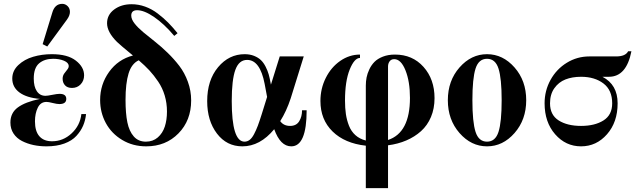

<svg xmlns="http://www.w3.org/2000/svg" viewBox="-20 -750 3309 1000"><path d="M428.2 -155.8Q424.8 -123 412.8 -95.2Q400.9 -67.4 377.9 -42.2Q355 -17.1 315.2 -2.4Q275.4 12.2 222.2 12.2Q186.5 12.2 154.3 5.4Q122.1 -1.5 94.5 -15.6Q66.9 -29.8 50.5 -54.4Q34.2 -79.1 34.2 -111.8Q34.2 -162.1 72.8 -190.4Q111.3 -218.8 188 -234.9Q119.1 -240.7 81.5 -268.3Q43.9 -295.9 43.9 -340.8Q43.9 -381.3 75.4 -411.1Q106.9 -440.9 152.6 -454.3Q198.2 -467.8 250 -467.8Q332 -467.8 375 -434.3Q418 -400.9 418 -357.9Q418 -329.6 400.1 -310.8Q382.3 -292 355 -292Q331.1 -292 318.6 -305.7Q306.2 -319.3 306.2 -339.8Q306.2 -355 314.2 -366.5Q322.3 -377.9 330.1 -387.2Q337.9 -396.5 337.9 -405.8Q337.9 -423.3 313.5 -433.6Q289.1 -443.8 256.8 -443.8Q211.9 -443.8 183.8 -420.2Q155.8 -396.5 155.8 -340.8Q155.8 -298.8 171.9 -274.9Q188 -251 216.8 -251Q227.1 -251 252.4 -256.1Q277.8 -261.2 290 -261.2Q325.2 -261.2 325.2 -234.9Q325.2 -208 289.1 -208Q276.4 -208 254.4 -213.6Q232.4 -219.2 222.2 -219.2Q191.4 -219.2 176.8 -189.2Q162.1 -159.2 162.1 -118.2Q162.1 -66.4 185.1 -40.3Q208 -14.2 251 -14.2Q308.6 -14.2 352.8 -55.2Q397 -96.2 403.8 -155.8ZM202.1 -520 252 -683.1Q265.1 -730 304.2 -730Q319.8 -730 332 -718.3Q344.2 -706.5 344.2 -688Q344.2 -668.9 328.1 -647L226.1 -507.8Z M904.8 -577.1 887.7 -563Q834.5 -626 782.7 -661.4Q731 -696.8 694.3 -696.8Q663.6 -696.8 663.6 -668.9Q663.6 -649.9 680.7 -627.9Q697.8 -606 725.3 -583Q752.9 -560.1 786.4 -533.7Q819.8 -507.3 853 -475.1Q886.2 -442.9 913.8 -407Q941.4 -371.1 958.5 -324.2Q975.6 -277.3 975.6 -227.1Q975.6 -122.6 909.4 -55.2Q843.3 12.2 741.7 12.2Q671.9 12.2 616.5 -21Q561 -54.2 531.2 -109.1Q501.5 -164.1 501.5 -229Q501.5 -310.5 548.3 -375.7Q595.2 -440.9 672.4 -460.9Q607.4 -514.2 589.8 -531.2Q537.6 -583 537.6 -628.9Q537.6 -672.9 574.5 -700.4Q611.3 -728 665.5 -728Q701.2 -728 735.8 -715.6Q770.5 -703.1 801 -679.9Q831.5 -656.7 855.5 -632.6Q879.4 -608.4 904.8 -577.1ZM702.6 -436Q665.5 -418.9 649.7 -367.4Q633.8 -315.9 633.8 -230Q633.8 -159.7 643.3 -113Q652.8 -66.4 676.8 -39.3Q700.7 -12.2 739.7 -12.2Q776.4 -12.2 801.8 -34.2Q827.1 -56.2 838.4 -90.8Q849.6 -125.5 849.6 -168.9Q849.6 -212.9 837.9 -252.4Q826.2 -292 803.7 -325.2Q781.2 -358.4 758.1 -383.3Q734.9 -408.2 702.6 -436Z M1497.1 12.2Q1439.9 12.2 1408.2 -77.1Q1334.5 12.2 1242.2 12.2Q1160.6 12.2 1109.9 -54.4Q1059.1 -121.1 1059.1 -223.1Q1059.1 -332 1115.7 -399.9Q1172.4 -467.8 1254.4 -467.8Q1281.7 -467.8 1303.5 -459Q1325.2 -450.2 1339.1 -436.8Q1353 -423.3 1363.5 -402.6Q1374 -381.8 1379.4 -362.8Q1384.8 -343.8 1389.2 -318.8L1391.1 -309.1L1437 -456.1H1562L1494.1 -237.8Q1471.7 -169.9 1439.5 -119.1Q1457 -94.2 1491.2 -94.2Q1523.4 -94.2 1538.3 -118.4Q1553.2 -142.6 1553.2 -175.8H1577.1Q1577.1 12.2 1497.1 12.2ZM1267.1 -438Q1224.6 -438 1205.8 -386.2Q1187 -334.5 1187 -224.1Q1187 -12.2 1253.4 -12.2Q1268.1 -12.2 1280.3 -21.5Q1292.5 -30.8 1303.2 -51.3Q1314 -71.8 1322.8 -95Q1331.5 -118.2 1343.3 -155.8L1371.1 -245.1L1358.4 -313Q1334.5 -438 1267.1 -438Z M1855 -465.8V-448.2Q1825.7 -448.2 1801.3 -387.7Q1776.9 -327.1 1776.9 -226.1Q1776.9 -187 1781.5 -155.8Q1786.1 -124.5 1797.6 -95.2Q1809.1 -65.9 1831.1 -46.1Q1853 -26.4 1885.3 -18.1V-304.2Q1885.3 -325.7 1889.2 -346.2Q1893.1 -366.7 1903.6 -388.9Q1914.1 -411.1 1930.4 -427.7Q1946.8 -444.3 1974.4 -455.1Q2002 -465.8 2037.1 -465.8Q2128.4 -465.8 2185.8 -401.6Q2243.2 -337.4 2243.2 -238.8Q2243.2 -184.6 2224.6 -140.6Q2206.1 -96.7 2172.9 -66.9Q2139.6 -37.1 2096.4 -18.6Q2053.2 0 2001 6.8V230H1885.3V8.8Q1775.4 -3.4 1712.2 -65.2Q1648.9 -127 1648.9 -224.1Q1648.9 -288.6 1676.8 -344.2Q1704.6 -399.9 1752.2 -432.9Q1799.8 -465.8 1855 -465.8ZM2001 -21Q2115.2 -58.6 2115.2 -240.2Q2115.2 -325.7 2091.8 -383.8Q2068.4 -441.9 2033.2 -441.9Q2017.6 -441.9 2009.3 -430.7Q2001 -419.4 2001 -403.8Z M2576.4 -392.8Q2560.1 -443.8 2516.6 -443.8Q2473.1 -443.8 2456.8 -392.8Q2440.4 -341.8 2440.4 -228Q2440.4 -114.3 2456.8 -63.2Q2473.1 -12.2 2516.6 -12.2Q2560.1 -12.2 2576.4 -63.2Q2592.8 -114.3 2592.8 -228Q2592.8 -341.8 2576.4 -392.8ZM2373.3 -398.7Q2434.1 -467.8 2516.6 -467.8Q2599.1 -467.8 2659.9 -398.7Q2720.7 -329.6 2720.7 -228Q2720.7 -126.5 2659.9 -57.1Q2599.1 12.2 2516.6 12.2Q2434.1 12.2 2373.3 -57.1Q2312.5 -126.5 2312.5 -228Q2312.5 -329.6 2373.3 -398.7Z M3268.6 -482.9Q3242.7 -350.1 3151.4 -350.1H3117.7Q3196.8 -309.1 3196.8 -211.9Q3196.8 -113.8 3141.6 -50.8Q3086.4 12.2 3006.3 12.2Q2926.3 12.2 2871.3 -50.8Q2816.4 -113.8 2816.4 -211.9Q2816.4 -277.8 2847.4 -334Q2878.4 -390.1 2932.1 -423.1Q2985.8 -456.1 3049.3 -456.1H3188.5Q3237.8 -456.1 3251.5 -482.9ZM3006.3 -350.1Q2960.4 -350.1 2925 -336.2Q2889.6 -322.3 2867.2 -290.5Q2844.7 -258.8 2844.7 -211.9Q2844.7 -151.4 2889.6 -122.8Q2934.6 -94.2 3006.3 -94.2Q3078.1 -94.2 3123.3 -122.8Q3168.5 -151.4 3168.5 -211.9Q3168.5 -280.8 3122.8 -315.4Q3077.1 -350.1 3006.3 -350.1Z"/></svg>

Font: Flanker Steampunk
Style: Bold
Weight: 700
Designer: Alexey Kryukov, Leonardo Di Lena
Foundry: Alexey Kryukov, Leonardo Di Lena
Version: 1.210